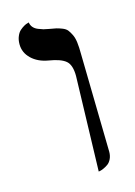

<svg xmlns="http://www.w3.org/2000/svg" viewBox="-93 -611 471 669"><g transform="rotate(-15 142.5 -276.5)"><path d="M179.2 5.9 189 -336.4Q189 -376 171.4 -391.1Q153.8 -406.2 110.8 -413.1Q73.2 -419.4 50.3 -441.4Q27.3 -463.4 27.3 -494.1Q27.3 -509.8 32.5 -522.2Q37.6 -534.7 45.2 -541.3Q52.7 -547.9 60.3 -552.2Q67.9 -556.6 73.2 -557.6L78.1 -559.1Q79.6 -548.8 85.9 -541.3Q92.3 -533.7 103.3 -529.3Q114.3 -524.9 121.3 -522.9Q128.4 -521 140.1 -519Q157.7 -516.1 166 -514.2Q174.3 -512.2 186.3 -507.6Q198.2 -502.9 203.9 -495.8Q209.5 -488.8 215.3 -477.1Q221.2 -465.3 223.4 -447.8Q225.6 -430.2 225.6 -406.2L232.4 -51.3Q232.4 -37.1 227.1 -25.9Q221.7 -14.6 213.9 -9Q206.1 -3.4 198 0.2Q189.9 3.9 184.6 4.9Z"/></g></svg>

Font: Libertinage
Style: b
Weight: 400
Designer: OSP
Foundry: OSP
Version: Version 1.0; 2008; OFL relea